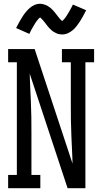

<svg xmlns="http://www.w3.org/2000/svg" viewBox="-20 -994 540 1014"><path d="M23 0V-70H69V-665H23V-735H163L363 -130Q363 -139 362.5 -148Q362 -157 362 -165L357 -276Q355 -317 354.5 -358.5Q354 -400 354 -441V-665H307V-735H477V-665H431V0H337L137 -605Q137 -596 137.5 -587Q138 -578 138 -570L143 -459Q145 -418 145.5 -376.5Q146 -335 146 -294V-70H193V0ZM308 -812Q300 -812 292.5 -813.5Q285 -815 278.5 -818Q272 -821 265 -825Q258 -829 252.5 -834Q247 -839 241 -845Q235 -851 230.5 -857Q226 -863 221.5 -869Q217 -875 211.5 -881.5Q206 -888 201 -893.5Q196 -899 192 -902Q189 -900 187 -898.5Q185 -897 182 -893Q179 -889 177.5 -887.5Q176 -886 174.5 -884Q173 -882 171.5 -879.5Q170 -877 168 -874.5Q166 -872 164.5 -869Q163 -866 161 -863Q159 -860 157 -856.5Q155 -853 153 -849.5Q151 -846 148.5 -842Q146 -838 144 -833.5Q142 -829 139.5 -824.5Q137 -820 135 -815L65 -846Q74 -864 82.5 -879Q91 -894 99 -906.5Q107 -919 115.5 -929.5Q124 -940 135.5 -950.5Q147 -961 161.5 -967.5Q176 -974 192 -974Q200 -974 207.5 -972Q215 -970 221.5 -967.5Q228 -965 235 -960.5Q242 -956 247.5 -951.5Q253 -947 259 -940.5Q265 -934 269.5 -928.5Q274 -923 278.5 -917Q283 -911 288.5 -904Q294 -897 298.5 -892Q303 -887 308 -883Q311 -885 313 -887Q315 -889 318 -892.5Q321 -896 322.5 -897.5Q324 -899 325.5 -901.5Q327 -904 328.5 -906Q330 -908 332 -911Q334 -914 335.5 -916.5Q337 -919 339 -922.5Q341 -926 343 -929Q345 -932 347 -936Q349 -940 351.5 -944Q354 -948 356 -952Q358 -956 360.5 -960.5Q363 -965 365 -970L435 -940Q426 -922 417.5 -906.5Q409 -891 401 -879Q393 -867 384.5 -856Q376 -845 364.5 -835Q353 -825 338.5 -818.5Q324 -812 308 -812Z"/></svg>

Font: Iosevka Gothic
Style: Regular
Weight: 400
Monospace: yes
Designer: Belleve Invis
Foundry: Belleve Invis
Version: Version 15.5.1; ttfautohint (v1.8.4)